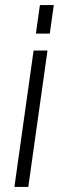

<svg xmlns="http://www.w3.org/2000/svg" viewBox="-20 -740 245 760"><path d="M37 0 113 -540H168L92 0ZM122 -607 138 -720H193L177 -607Z"/></svg>

Font: Mohave Light Light
Style: Italic
Weight: 300
Italic angle: -8°
Version: Version 2.003